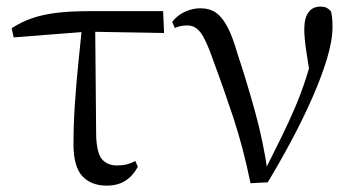

<svg xmlns="http://www.w3.org/2000/svg" viewBox="-20 -551 1086 585"><path d="M21.7 -437.1 15.5 -465Q45.8 -484.8 79 -495.9Q112.2 -507.1 153.9 -512.1Q195.6 -517 251.4 -517H477L479.9 -450.5L245.4 -454.5ZM305.2 14.6Q257.7 14.6 230.8 -14.3Q203.9 -43.2 203.9 -112.1Q203.9 -170.4 208 -232.2Q212.1 -293.9 218.4 -355.7Q224.8 -417.4 230.5 -474.9H270L273 -136.8Q275 -83.2 291.5 -65Q307.9 -46.9 336.5 -46.9Q353.3 -46.9 366.7 -50.3Q380.1 -53.7 392.3 -60.7L399.9 -42.7Q385 -15 361.8 -0.2Q338.6 14.6 305.2 14.6Z M743.3 7.3Q721.3 -100.7 690.6 -193.6Q659.8 -286.5 629.7 -367.2Q608.2 -428.8 591.7 -451.1Q575.3 -473.5 550.8 -473.5Q528.8 -473.5 512.8 -465.5L504.6 -484.2Q519.3 -503.8 542.8 -514.8Q566.4 -525.8 589.8 -525.8Q618.3 -525.8 637.9 -512.4Q657.4 -498.9 673.3 -468.4Q689.3 -437.9 703.9 -386.3Q730.8 -305.9 756.7 -212.5Q782.6 -119.1 796.2 -22.3H781.7L788.1 -33.8Q814.7 -86.9 837.2 -132.7Q859.7 -178.4 878.6 -222.6Q897.6 -266.8 913.3 -315.8Q928.9 -364.7 942.7 -423.6L929.7 -295.2Q918.9 -355.7 913 -395.9Q907.1 -436.1 907.1 -462Q907.1 -495.7 919.8 -513.3Q932.5 -530.8 955.9 -530.8Q967.8 -530.8 975.2 -527.2Q982.5 -523.6 988.4 -516.7Q991.1 -505.4 992.1 -494.5Q993.1 -483.5 993.1 -469.6Q993.1 -427.2 976.1 -371.4Q959.2 -315.7 931.2 -252.2Q903.2 -188.7 868.1 -122.9Q833 -57.2 795.8 4.4Z"/></svg>

Font: Noto Serif HK ExtraLight
Style: Regular
Weight: 200
Designer: Ryoko NISHIZUKA 西塚涼子 (kana & ideographs); Frank Grießhammer (Latin, Greek & Cyrillic); Wenlong ZHANG 张文龙 (bopomofo); San
Foundry: Adobe
Version: Version 2.002-H1;hotconv 1.1.0;makeotfexe 2.6.0